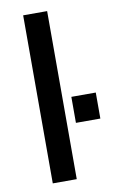

<svg xmlns="http://www.w3.org/2000/svg" viewBox="-85 -789 502 836"><g transform="rotate(-10 166.0 -371.5)"><path d="M79 0V-743H185V0ZM224 -242V-357H332V-242Z"/></g></svg>

Font: Saira Medium
Style: Regular
Weight: 500
Designer: Hector Gatti with collaboration of the Omnibus-Type team
Foundry: Omnibus-Type
Version: Version 1.100; ttfautohint (v1.8.3)